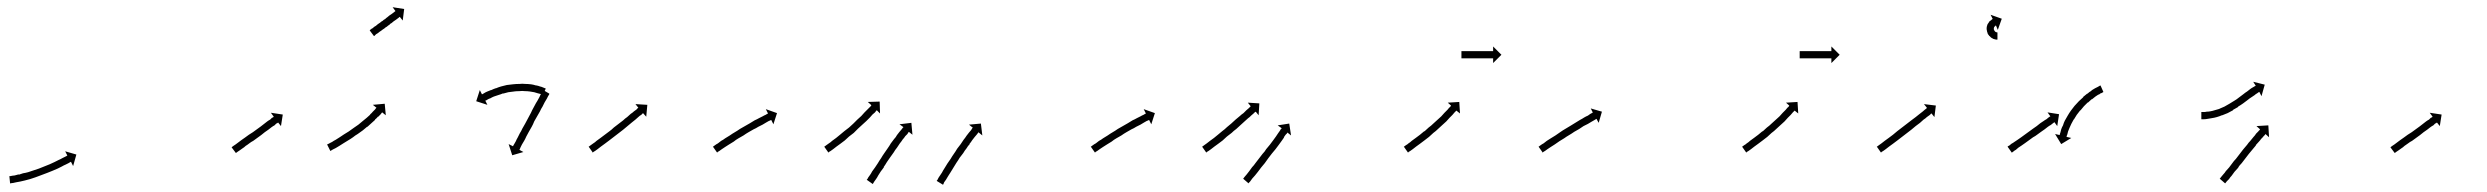

<svg xmlns="http://www.w3.org/2000/svg" viewBox="-20 -494 6904 533"><path d="M8 -5Q8 -5 8 -5Q8 -5 8 -5Q7 -5 7 -5Q7 -5 7 -5Q10 -5 13 -6Q13 -6 13 -6Q13 -6 13 -6Q13 -6 13 -6Q13 -6 13 -6Q16 -6 21 -7Q21 -7 21 -7Q21 -7 21 -7Q21 -7 21 -7Q21 -7 21 -7Q26 -8 32 -10Q32 -10 32 -9.5Q32 -9 32 -9Q32 -9 32 -9Q32 -9 32 -9Q38 -11 44 -13Q44 -13 44 -13Q44 -13 44 -13Q44 -13 44 -13Q44 -13 44 -13Q51 -14 58 -16Q58 -16 58 -16Q58 -16 58 -16Q58 -16 58 -16Q58 -16 58 -16Q66 -19 73 -21Q73 -21 73 -21Q73 -21 73 -21Q73 -21 73 -21Q73 -21 73 -21Q81 -24 88 -26Q88 -26 88 -26Q88 -26 88 -26Q88 -26 88 -26Q88 -26 88 -26Q96 -29 103 -32Q103 -32 103 -32Q103 -32 103 -32Q103 -32 103 -32Q103 -32 103 -32Q111 -35 118 -38Q118 -38 118 -38Q118 -38 118 -38Q118 -38 118 -38Q118 -38 118 -38Q125 -41 131 -44Q131 -44 131 -44Q131 -44 131 -44Q131 -44 131 -44Q131 -44 131 -44Q137 -47 143 -50Q143 -50 143 -50Q143 -50 143 -50Q143 -50 143 -50Q143 -50 143 -50Q148 -52 153 -55Q153 -55 153 -55Q153 -55 153 -55Q153 -55 153 -55Q153 -55 153 -55Q157 -57 161 -59Q163 -60 165 -61Q166 -62 167 -62L161 -74L192 -65L183 -33L177 -45Q176 -44 175 -44Q173 -43 170 -41Q166 -39 162 -37Q162 -37 162 -37Q162 -37 162 -37Q162 -37 162 -37Q162 -37 162 -37Q157 -35 152 -32Q152 -32 152 -32Q152 -32 152 -32Q152 -32 152 -32Q152 -32 152 -32Q146 -29 140 -26Q140 -26 140 -26Q140 -26 140 -26Q140 -26 140 -26Q140 -26 140 -26Q133 -23 126 -20Q126 -20 126 -20Q126 -20 126 -20Q126 -20 126 -20Q126 -20 126 -20Q118 -17 111 -14Q111 -14 111 -14Q111 -14 111 -14Q111 -14 111 -14Q111 -14 111 -14Q103 -11 95 -8Q95 -8 95 -8Q95 -8 95 -8Q95 -8 95 -8Q95 -8 95 -8Q87 -5 79 -2Q79 -2 79 -2Q79 -2 79 -2Q79 -2 79 -2Q79 -2 79 -2Q72 0 64 3Q64 3 64 3Q64 3 64 3Q64 3 64 3Q64 3 64 3Q56 5 49 7Q49 7 49 7Q49 7 49 7Q49 7 49 7Q49 7 49 7Q42 9 36 10Q36 10 36 10Q36 10 36 10Q36 10 36 10Q36 10 36 10Q30 11 25 12Q25 12 25 12Q25 12 25 12Q25 12 25 12Q25 12 25 12Q20 13 16 14Q16 14 16 14Q16 14 16 14Q16 14 16 14Q16 14 16 14Q12 14 10 15Q10 15 10 15Q10 15 10 15Q10 15 10 15Q10 15 10 15Q9 15 8 15L6 -5Q7 -5 8 -5Z M624 -86Q626 -88 628 -89Q631 -91 634 -93Q638 -96 642 -99Q646 -102 650 -105Q655 -108 660 -112Q666 -116 671 -120Q677 -124 682 -127Q688 -131 693 -135Q698 -139 704 -143Q709 -147 713 -150Q718 -154 722 -157Q726 -160 730 -162Q733 -165 735 -167Q738 -168 739 -169Q740 -170 740 -170L732 -181L765 -176L760 -144L752 -154Q752 -154 751 -153Q750 -152 747 -151Q745 -149 742 -146Q738 -144 734 -141Q730 -138 725 -134Q720 -131 715 -127Q710 -123 705 -119Q699 -115 694 -111Q688 -107 683 -103Q677 -100 672 -96Q667 -92 662 -89Q658 -85 653 -82Q650 -80 646 -77Q642 -74 640 -73Q638 -71 636 -70Q635 -70 635 -69L623 -85Q624 -86 624 -86Z M890 -94Q892 -95 895 -96H894Q898 -98 902 -100Q902 -100 902 -100Q902 -100 902 -100Q902 -100 902 -100Q902 -100 902 -100Q906 -103 912 -106Q912 -106 912 -106Q912 -106 912 -106Q912 -106 912 -106Q912 -106 912 -106Q917 -109 923 -113Q923 -113 923 -113Q923 -113 923 -113Q923 -113 923 -113Q923 -113 923 -113Q929 -117 935 -121Q935 -121 935 -121Q935 -121 935 -121Q935 -121 935 -121Q935 -121 935 -121Q942 -125 948 -129Q948 -129 948 -129Q948 -129 948 -129Q948 -129 948 -129Q948 -129 948 -129Q955 -134 962 -139Q962 -139 962 -139Q962 -139 962 -139Q962 -139 962 -139Q962 -139 962 -139Q968 -143 975 -148Q975 -148 975 -148Q975 -148 975 -148Q975 -148 975 -148Q975 -148 975 -148Q981 -153 987 -158Q987 -158 987 -158Q987 -158 987 -158Q987 -158 987 -158Q987 -158 987 -158Q993 -163 998 -167Q998 -167 998 -167Q998 -167 998 -167Q998 -167 998 -167Q998 -167 998 -167Q1003 -172 1008 -176Q1008 -176 1007.5 -176Q1007 -176 1007 -176Q1007 -176 1007 -176Q1007 -176 1007 -176Q1012 -180 1015 -184Q1015 -184 1015 -184Q1015 -184 1015 -184Q1015 -184 1015 -184Q1015 -184 1015 -184Q1018 -187 1021 -190Q1021 -190 1021 -190Q1021 -190 1021 -190Q1021 -190 1021 -190Q1021 -190 1021 -190Q1023 -192 1024 -194Q1024 -194 1024 -194Q1024 -194 1024 -194Q1024 -194 1024 -194Q1024 -194 1024 -194Q1025 -194 1025 -195L1015 -203L1048 -206L1051 -174L1041 -182Q1040 -182 1040 -181Q1040 -181 1040 -181Q1040 -181 1040 -181Q1040 -181 1040 -181Q1040 -181 1040 -181Q1038 -179 1036 -176Q1036 -176 1036 -176Q1036 -176 1036 -176Q1036 -176 1036 -176Q1036 -176 1036 -176Q1033 -173 1030 -170Q1030 -170 1030 -170Q1030 -170 1030 -170Q1030 -170 1029.5 -170Q1029 -170 1029 -170Q1026 -166 1021 -162Q1021 -162 1021 -161.5Q1021 -161 1021 -161Q1021 -161 1021 -161Q1021 -161 1021 -161Q1016 -157 1011 -152Q1011 -152 1011 -152Q1011 -152 1011 -152Q1011 -152 1011 -152Q1011 -152 1011 -152Q1006 -147 1000 -142Q1000 -142 1000 -142Q1000 -142 999 -142Q999 -142 999 -142Q999 -142 999 -142Q993 -137 987 -132Q987 -132 987 -132Q987 -132 987 -132Q987 -132 987 -132Q987 -132 987 -132Q980 -127 973 -122Q973 -122 973 -122Q973 -122 973 -122Q973 -122 973 -122Q973 -122 973 -122Q966 -118 960 -113Q960 -113 960 -113Q960 -113 960 -113Q960 -113 960 -113Q960 -113 960 -113Q953 -108 946 -104Q946 -104 946 -104Q946 -104 946 -104Q946 -104 946 -104Q946 -104 946 -104Q940 -100 933 -96Q933 -96 933 -96Q933 -96 933 -96Q933 -96 933 -96Q933 -96 933 -96Q927 -92 922 -89Q922 -89 922 -89Q922 -89 922 -89Q922 -89 922 -89Q922 -89 922 -89Q917 -86 912 -83Q912 -83 912 -83Q912 -83 912 -83Q912 -83 912 -83Q912 -83 912 -83Q908 -81 904 -79Q901 -77 899 -76Q898 -75 897 -75L888 -93Q889 -93 890 -94Z M1007 -410Q1007 -411 1007.5 -411.5Q1008 -412 1009 -412Q1010 -413 1011 -413.5Q1012 -414 1012 -415Q1014 -415 1015 -416Q1016 -417 1017 -418Q1018 -419 1019.5 -420Q1021 -421 1023 -422Q1024 -423 1025.5 -424Q1027 -425 1029 -427Q1030 -428 1032 -429Q1034 -430 1035 -431Q1037 -433 1038.5 -434Q1040 -435 1042 -436Q1046 -440 1049 -441Q1053 -445 1055 -446Q1059 -449 1061 -451Q1063 -452 1064 -453Q1065 -454 1067 -455Q1068 -456 1071 -458Q1072 -459 1073 -459.5Q1074 -460 1075 -461Q1076 -462 1077 -463Q1077 -463 1078 -463L1070 -474L1102 -469L1098 -437L1090 -447Q1090 -447 1089 -447Q1088 -446 1087 -445Q1086 -444 1085 -443.5Q1084 -443 1083 -442Q1082 -441 1081 -440.5Q1080 -440 1079 -439Q1075 -436 1073 -435Q1071 -433 1067 -430Q1065 -429 1063.5 -428Q1062 -427 1061 -425Q1058 -424 1054 -420Q1052 -419 1050.5 -418Q1049 -417 1047 -415Q1045 -414 1041 -411Q1039 -409 1034 -406Q1033 -405 1029 -402Q1026 -400 1024 -399Q1023 -398 1021 -396Q1019 -394 1019 -394Q1018 -394 1018 -394L1006 -410Q1006 -410 1006 -410Q1006 -410 1007 -410Z M1485 -231Q1485 -231 1485 -231Q1485 -231 1485 -231Q1485 -231 1485.5 -231Q1486 -231 1486 -231Q1484 -232 1481 -233Q1481 -233 1481 -233Q1481 -233 1481 -233Q1481 -233 1481 -233Q1481 -233 1481 -233Q1477 -234 1473 -235Q1473 -235 1473 -235Q1473 -235 1473 -235Q1473 -235 1473 -235Q1473 -235 1473 -235Q1469 -236 1463 -238Q1463 -238 1463 -238Q1463 -238 1463 -238Q1463 -238 1463 -238Q1463 -238 1463 -238Q1457 -239 1451 -240Q1451 -240 1451 -240Q1451 -240 1451 -240Q1451 -240 1451 -240Q1451 -240 1451 -240Q1444 -241 1437 -241Q1437 -241 1437 -241Q1437 -241 1437 -241Q1437 -241 1437 -241Q1437 -241 1437 -241Q1430 -242 1422 -241Q1422 -241 1422 -241Q1422 -241 1422 -241Q1422 -241 1422 -241Q1422 -241 1422 -241Q1414 -241 1406 -240Q1406 -240 1406.5 -240Q1407 -240 1407 -240Q1407 -240 1407 -240Q1407 -240 1407 -240Q1399 -239 1391 -238Q1391 -238 1391 -238Q1391 -238 1391 -238Q1391 -238 1391 -238Q1391 -238 1391 -238Q1384 -236 1376 -234Q1376 -234 1376 -234Q1376 -234 1377 -234Q1377 -234 1377 -234.5Q1377 -235 1377 -235Q1370 -232 1363 -230Q1363 -230 1363 -230Q1363 -230 1363 -230Q1363 -230 1363 -230Q1363 -230 1363 -230Q1357 -228 1351 -226Q1351 -226 1351 -226Q1351 -226 1351 -226Q1351 -226 1351 -226Q1351 -226 1351 -226Q1346 -224 1341 -221Q1341 -221 1341 -221Q1341 -221 1341 -221Q1341 -221 1341 -221Q1341 -221 1341 -221Q1337 -220 1334 -218Q1334 -218 1334 -218Q1334 -218 1334 -218Q1334 -218 1334 -218Q1334 -218 1334 -218Q1331 -216 1329 -215Q1328 -215 1327 -215L1333 -203L1302 -213L1312 -244L1318 -232Q1319 -233 1320 -233Q1322 -234 1325 -236Q1325 -236 1325 -236Q1325 -236 1325 -236Q1325 -236 1325 -236Q1325 -236 1325 -236Q1328 -238 1333 -240Q1333 -240 1333 -240Q1333 -240 1333 -240Q1333 -240 1333 -240Q1333 -240 1333 -240Q1338 -242 1343 -244Q1343 -244 1343 -244Q1343 -244 1344 -244Q1344 -244 1344 -244Q1344 -244 1344 -244Q1350 -247 1356 -249Q1356 -249 1356 -249Q1356 -249 1356 -249Q1356 -249 1356.5 -249Q1357 -249 1357 -249Q1364 -252 1371 -254Q1371 -254 1371 -254Q1371 -254 1371 -254Q1371 -254 1371 -254Q1371 -254 1371 -254Q1379 -256 1387 -258Q1387 -258 1387 -258Q1387 -258 1387 -258Q1387 -258 1387 -258Q1387 -258 1387 -258Q1396 -259 1404 -260Q1404 -260 1404 -260Q1404 -260 1404 -260Q1404 -260 1404 -260Q1404 -260 1404 -260Q1413 -261 1421 -261Q1421 -261 1421 -261Q1421 -261 1421 -261Q1422 -261 1422 -261Q1422 -261 1422 -261Q1430 -262 1438 -261Q1438 -261 1438 -261Q1438 -261 1438 -261Q1438 -261 1438 -261Q1438 -261 1438 -261Q1446 -261 1453 -260Q1453 -260 1453.5 -260Q1454 -260 1454 -260Q1454 -260 1454 -260Q1454 -260 1454 -260Q1461 -259 1467 -257Q1467 -257 1467 -257Q1467 -257 1467 -257Q1467 -257 1467.5 -257Q1468 -257 1468 -257Q1474 -256 1479 -254Q1479 -254 1479 -254Q1479 -254 1479 -254Q1479 -254 1479 -254Q1479 -254 1479 -254Q1484 -253 1488 -251Q1488 -251 1488 -251Q1488 -251 1488 -251Q1488 -251 1488 -251Q1488 -251 1488 -251Q1491 -250 1493 -249Q1493 -249 1493 -249Q1493 -249 1493 -249Q1493 -249 1493 -249Q1493 -249 1493 -249Q1494 -249 1495 -248L1487 -230Q1486 -230 1485 -231ZM1504 -232H1505Q1503 -230 1502 -228Q1500 -224 1498 -220Q1495 -215 1492 -210Q1489 -204 1486 -198Q1482 -192 1479 -185Q1475 -178 1471 -171Q1467 -164 1463 -157Q1460 -149 1456 -142Q1452 -135 1448 -128Q1444 -121 1441 -115Q1438 -108 1435 -103Q1432 -98 1429 -93Q1427 -89 1425 -85Q1423 -81 1423 -80Q1422 -79 1422 -78L1433 -72L1402 -63L1392 -94L1404 -88Q1405 -89 1405 -90Q1406 -91 1408 -95Q1410 -98 1412 -102Q1414 -107 1417 -112Q1420 -118 1423 -124Q1427 -130 1430 -137Q1434 -144 1438 -151Q1442 -159 1446 -166Q1450 -173 1454 -181Q1457 -188 1461 -195Q1465 -202 1468 -208Q1472 -214 1475 -220Q1478 -225 1480 -230Q1482 -234 1484 -237Q1486 -240 1487 -242Q1488 -243 1488 -244L1505 -234Q1505 -233 1504 -232Z M1616 -88Q1618 -89 1620 -91Q1623 -93 1627 -96Q1632 -99 1636 -103Q1641 -107 1647 -111Q1653 -115 1659 -120Q1665 -124 1671 -129Q1678 -134 1684 -140Q1691 -145 1697 -150Q1703 -155 1710 -160Q1715 -165 1721 -169Q1726 -174 1731 -178Q1736 -181 1740 -185Q1744 -188 1747 -190Q1749 -193 1751 -194Q1752 -195 1752 -195L1744 -205L1777 -203L1774 -170L1765 -180Q1765 -180 1764 -179Q1762 -177 1760 -175Q1756 -173 1753 -170Q1749 -166 1744 -162Q1739 -158 1734 -154Q1728 -149 1722 -144Q1716 -139 1710 -134Q1703 -129 1697 -124Q1690 -119 1684 -114Q1677 -109 1671 -104Q1665 -99 1659 -95Q1653 -91 1648 -87Q1643 -83 1639 -80Q1635 -77 1632 -75Q1629 -73 1627 -72Q1626 -71 1626 -70L1614 -87Q1615 -87 1616 -88Z M1961 -88Q1963 -89 1965 -91Q1969 -94 1973 -96Q1977 -99 1982 -103Q1988 -106 1993 -110Q2000 -114 2006 -118Q2013 -123 2020 -127Q2027 -131 2034 -136Q2041 -140 2048 -144Q2055 -148 2062 -152Q2069 -156 2075 -160Q2082 -163 2087 -166Q2093 -169 2097 -171Q2102 -174 2105 -175Q2108 -177 2110 -178Q2111 -178 2112 -179L2106 -191L2137 -180L2127 -149L2121 -161Q2120 -161 2119 -160Q2117 -159 2114 -158Q2111 -156 2107 -154Q2102 -151 2097 -148Q2091 -145 2085 -142Q2079 -138 2072 -135Q2065 -131 2058 -127Q2051 -123 2044 -118Q2037 -114 2030 -110Q2023 -106 2017 -101Q2010 -97 2004 -93Q1999 -90 1993 -86Q1988 -83 1984 -80Q1980 -77 1977 -75Q1974 -73 1972 -72Q1971 -71 1971 -70L1959 -87Q1960 -87 1961 -88Z M2270 -88Q2272 -89 2274 -91Q2277 -93 2281 -96Q2286 -99 2290 -103Q2290 -103 2290 -103Q2290 -103 2290 -103Q2290 -103 2290 -103Q2290 -103 2290 -103Q2295 -107 2301 -111Q2301 -111 2301 -111Q2301 -111 2301 -111Q2301 -111 2301 -111Q2301 -111 2301 -111Q2306 -115 2312 -120Q2312 -120 2312 -120Q2312 -120 2312 -120Q2312 -120 2312 -120Q2312 -120 2312 -120Q2318 -125 2324 -130Q2324 -130 2324 -130Q2324 -130 2324 -130Q2324 -130 2324 -130Q2324 -130 2324 -130Q2331 -135 2337 -140Q2337 -140 2337 -140Q2337 -140 2337 -140Q2337 -140 2337 -140Q2337 -140 2337 -140Q2343 -146 2349 -151Q2349 -151 2349 -151Q2349 -151 2349 -151Q2349 -151 2349 -151Q2349 -151 2349 -151Q2355 -157 2360 -162Q2360 -162 2360 -162Q2360 -162 2360 -162Q2360 -162 2360 -162Q2360 -162 2360 -162Q2366 -167 2371 -172Q2371 -172 2371 -172Q2371 -172 2371 -172Q2371 -172 2371 -172Q2371 -172 2371 -172Q2376 -177 2380 -182Q2384 -186 2388 -190Q2391 -193 2394 -196Q2396 -198 2398 -200Q2398 -201 2399 -202L2389 -211L2422 -212L2423 -179L2414 -188Q2413 -187 2412 -186Q2411 -185 2409 -182Q2406 -179 2402 -176Q2399 -172 2395 -168Q2390 -163 2385 -158Q2385 -158 2385 -158Q2385 -158 2385 -158Q2385 -158 2385 -158Q2385 -158 2385 -158Q2380 -153 2374 -148Q2374 -148 2374 -148Q2374 -148 2374 -148Q2374 -148 2374 -148Q2374 -148 2374 -148Q2368 -142 2362 -137Q2362 -137 2362 -137Q2362 -137 2362 -137Q2362 -137 2362 -137Q2362 -137 2362 -137Q2356 -131 2350 -125Q2350 -125 2350 -125Q2350 -125 2350 -125Q2350 -125 2350 -125Q2350 -125 2350 -125Q2344 -120 2337 -115Q2337 -115 2337 -115Q2337 -115 2337 -115Q2337 -115 2337 -115Q2337 -115 2337 -115Q2331 -109 2325 -104Q2325 -104 2325 -104Q2325 -104 2325 -104Q2325 -104 2325 -104Q2325 -104 2325 -104Q2319 -99 2313 -95Q2313 -95 2313 -95Q2313 -95 2313 -95Q2313 -95 2313 -95Q2313 -95 2313 -95Q2307 -91 2302 -87Q2302 -87 2302 -87Q2302 -87 2302 -87Q2302 -87 2302 -87Q2302 -87 2302 -87Q2297 -83 2293 -80Q2289 -77 2286 -75Q2283 -73 2281 -72Q2280 -71 2280 -70L2268 -87Q2269 -87 2270 -88ZM2387 4Q2389 2 2390 -1Q2392 -4 2395 -8Q2398 -12 2401 -18Q2404 -22 2409 -29Q2413 -35 2417 -41Q2421 -48 2426 -55Q2430 -62 2435 -69Q2440 -76 2444 -82Q2449 -89 2453 -96Q2458 -102 2462 -108Q2467 -113 2470 -119Q2474 -124 2477 -128Q2480 -132 2483 -135Q2485 -137 2486 -139Q2487 -140 2488 -141L2477 -149L2510 -153L2513 -120L2503 -128Q2503 -127 2502 -127Q2501 -125 2499 -122Q2496 -119 2493 -116Q2490 -111 2486 -107Q2483 -102 2478 -96Q2474 -90 2470 -84Q2465 -78 2461 -71Q2456 -64 2451 -57Q2447 -51 2442 -44Q2438 -37 2433 -30H2434Q2430 -25 2425 -18Q2421 -11 2418 -7Q2415 -1 2412 3Q2409 7 2407 10Q2405 13 2404 15Q2403 16 2403 17L2386 5Q2387 4 2387 4ZM2581 7Q2583 5 2584 2Q2586 -2 2589 -6Q2592 -10 2595 -15Q2598 -21 2602 -27Q2606 -33 2610 -40Q2614 -46 2619 -53Q2623 -60 2628 -67Q2633 -74 2637 -81Q2642 -88 2647 -94Q2651 -100 2655 -106Q2660 -112 2663 -117Q2667 -122 2670 -126Q2673 -130 2676 -133Q2678 -136 2679 -138Q2680 -139 2681 -139L2670 -148L2703 -151L2707 -118L2696 -127Q2696 -126 2695 -125Q2694 -123 2692 -121Q2689 -118 2686 -114Q2683 -110 2679 -105Q2676 -100 2671 -94H2672Q2667 -89 2663 -82Q2658 -76 2654 -69Q2649 -63 2644 -56Q2640 -49 2635 -42Q2631 -35 2627 -29Q2623 -22 2619 -16Q2615 -10 2612 -5Q2609 0 2606 5Q2603 9 2601 12Q2600 15 2599 17Q2598 18 2598 19L2580 8Q2581 8 2581 7Z M3010 -88Q3012 -89 3014 -91Q3018 -94 3022 -96Q3026 -99 3031 -103Q3037 -106 3042 -110Q3049 -114 3055 -118Q3062 -123 3069 -127Q3076 -131 3083 -136Q3090 -140 3097 -144Q3104 -148 3111 -152Q3118 -156 3124 -160Q3131 -163 3136 -166Q3142 -169 3146 -171Q3151 -174 3154 -175Q3157 -177 3159 -178Q3160 -178 3161 -179L3155 -191L3186 -180L3176 -149L3170 -161Q3169 -161 3168 -160Q3166 -159 3163 -158Q3160 -156 3156 -154Q3151 -151 3146 -148Q3140 -145 3134 -142Q3128 -138 3121 -135Q3114 -131 3107 -127Q3100 -123 3093 -118Q3086 -114 3079 -110Q3072 -106 3066 -101Q3059 -97 3053 -93Q3048 -90 3042 -86Q3037 -83 3033 -80Q3029 -77 3026 -75Q3023 -73 3021 -72Q3020 -71 3020 -70L3008 -87Q3009 -87 3010 -88Z M3319 -88Q3321 -89 3323 -91Q3326 -93 3330 -96Q3334 -99 3339 -103Q3339 -103 3339 -103Q3339 -103 3339 -103Q3339 -103 3339 -103Q3339 -103 3339 -103Q3344 -107 3350 -111Q3350 -111 3350 -111Q3350 -111 3350 -111Q3350 -111 3350 -111Q3350 -111 3350 -111Q3355 -115 3361 -120Q3367 -125 3373 -130Q3380 -135 3386 -141Q3392 -146 3398 -151Q3404 -156 3410 -162Q3416 -167 3422 -172Q3426 -176 3432 -180Q3434 -182 3436 -184Q3438 -186 3440 -188Q3444 -191 3447 -194Q3449 -196 3451 -198Q3451 -198 3452 -199L3444 -209L3476 -207L3474 -174L3466 -184Q3465 -183 3464 -183Q3462 -181 3460 -179Q3457 -176 3453 -173Q3451 -171 3449 -169Q3447 -167 3445 -166Q3440 -161 3435 -157Q3429 -152 3424 -147Q3418 -141 3412 -136Q3405 -131 3399 -125Q3393 -120 3386 -115Q3380 -109 3374 -104Q3368 -100 3362 -95Q3362 -95 3362 -95Q3362 -95 3362 -95Q3362 -95 3362 -95Q3362 -95 3362 -95Q3356 -91 3351 -87Q3351 -87 3351 -87Q3351 -87 3351 -87Q3351 -87 3351 -87Q3351 -87 3351 -87Q3346 -83 3342 -80Q3338 -77 3335 -75Q3332 -73 3330 -72Q3329 -71 3329 -70L3317 -87Q3318 -87 3319 -88ZM3432 1Q3433 -1 3435 -3Q3438 -7 3441 -10Q3444 -14 3448 -19Q3452 -24 3456 -30Q3461 -35 3465 -41Q3470 -47 3475 -54Q3480 -60 3485 -67Q3491 -73 3495 -80Q3500 -86 3505 -92Q3510 -99 3514 -104Q3518 -110 3522 -115Q3522 -115 3522 -115Q3522 -115 3522 -115Q3522 -115 3522 -115Q3522 -115 3522 -115Q3525 -120 3528 -124Q3531 -128 3533 -131Q3535 -134 3536 -136H3537Q3537 -137 3538 -138L3527 -146L3559 -151L3564 -118L3554 -126Q3553 -125 3553 -124Q3551 -122 3549 -120Q3547 -117 3544 -113H3545Q3541 -108 3538 -103Q3538 -103 3538 -103Q3538 -103 3538 -103Q3538 -103 3538 -103Q3538 -103 3538 -103Q3534 -98 3530 -92Q3526 -87 3521 -80Q3516 -74 3511 -68Q3506 -61 3501 -55Q3496 -48 3491 -41Q3486 -35 3481 -29Q3476 -23 3472 -17Q3468 -12 3464 -7Q3460 -2 3456 2Q3453 6 3451 9Q3449 12 3447 13Q3447 14 3446 15L3431 2Q3431 2 3432 1Z M3879 -88Q3881 -89 3883 -91Q3887 -93 3890 -96Q3895 -99 3899 -103Q3905 -107 3910 -111Q3910 -111 3910 -111Q3910 -111 3910 -111Q3910 -111 3910 -111Q3910 -111 3910 -111Q3916 -115 3922 -120Q3922 -120 3922 -120Q3922 -120 3922 -120Q3922 -120 3922 -120Q3922 -120 3922 -120Q3928 -125 3934 -130Q3934 -130 3934 -130Q3934 -130 3934 -130Q3934 -130 3934 -129.5Q3934 -129 3934 -129Q3940 -135 3946 -140Q3946 -140 3946 -140Q3946 -140 3946 -140Q3946 -140 3946 -140Q3946 -140 3946 -140Q3953 -145 3959 -151Q3959 -151 3959 -151Q3959 -151 3959 -151Q3959 -151 3959 -151Q3959 -151 3959 -151Q3965 -156 3970 -161Q3970 -161 3970 -161Q3970 -161 3970 -161Q3970 -161 3970 -161Q3970 -161 3970 -161Q3976 -166 3981 -171Q3981 -171 3981 -171Q3981 -171 3981 -171Q3981 -171 3981 -171Q3981 -171 3981 -171Q3986 -176 3990 -181Q3990 -181 3990 -181Q3990 -181 3990 -181Q3990 -181 3990 -181Q3990 -181 3990 -181Q3994 -185 3998 -189Q4001 -192 4003 -195Q4006 -197 4007 -199Q4008 -200 4008 -201L3999 -209L4031 -211L4033 -179L4023 -187Q4023 -187 4022 -186Q4020 -184 4018 -182Q4015 -179 4012 -175Q4008 -171 4004 -167Q4004 -167 4004 -167Q4004 -167 4004 -167Q4004 -167 4004 -167Q4004 -167 4004 -167Q4000 -162 3995 -157Q3995 -157 3995 -157Q3995 -157 3995 -157Q3995 -157 3995 -157Q3995 -157 3995 -157Q3989 -152 3984 -147Q3984 -147 3984 -147Q3984 -147 3984 -147Q3984 -147 3984 -147Q3984 -147 3984 -147Q3978 -141 3972 -136Q3972 -136 3972 -136Q3972 -136 3972 -136Q3972 -136 3972 -136Q3972 -136 3972 -136Q3966 -130 3959 -125Q3959 -125 3959 -125Q3959 -125 3959 -125Q3959 -125 3959 -125Q3959 -125 3959 -125Q3953 -119 3947 -114Q3947 -114 3947 -114Q3947 -114 3947 -114Q3947 -114 3947 -114Q3947 -114 3947 -114Q3940 -109 3934 -104Q3934 -104 3934 -104Q3934 -104 3934 -104Q3934 -104 3934 -104Q3934 -104 3934 -104Q3928 -99 3922 -95Q3922 -95 3922 -95Q3922 -95 3922 -95Q3922 -95 3922 -95Q3922 -95 3922 -95Q3917 -91 3911 -87Q3906 -83 3902 -80Q3898 -77 3895 -75Q3892 -73 3890 -72Q3889 -71 3889 -70L3877 -87Q3878 -87 3879 -88ZM4038 -352Q4039 -352 4039.5 -352Q4040 -352 4041 -352Q4042 -352 4043 -352Q4044 -352 4045 -352Q4046 -352 4047.5 -352Q4049 -352 4051 -352Q4052 -352 4054 -352Q4056 -352 4057 -352Q4059 -352 4061 -352Q4063 -352 4065 -352Q4067 -352 4069 -352Q4071 -352 4073 -352Q4075 -352 4077 -352Q4079 -352 4081 -352Q4083 -352 4085 -352Q4087 -352 4089 -352Q4091 -352 4093 -352Q4095 -352 4097 -352Q4099 -352 4100.5 -352Q4102 -352 4104 -352Q4106 -352 4107.5 -352Q4109 -352 4111 -352Q4112 -352 4113.5 -352Q4115 -352 4116 -352Q4118 -352 4119 -352Q4120 -352 4121 -352Q4121 -352 4122 -352Q4123 -352 4124 -352Q4124 -352 4124 -352Q4124 -352 4125 -352V-365L4148 -342L4125 -319V-332Q4124 -332 4124 -332Q4124 -332 4124 -332Q4123 -332 4122 -332Q4121 -332 4121 -332Q4120 -332 4119 -332Q4118 -332 4116 -332Q4115 -332 4113.5 -332Q4112 -332 4111 -332Q4109 -332 4107.5 -332Q4106 -332 4104 -332Q4102 -332 4100.5 -332Q4099 -332 4097 -332Q4095 -332 4093 -332Q4091 -332 4089 -332Q4087 -332 4085 -332Q4083 -332 4081 -332Q4079 -332 4077 -332Q4075 -332 4073 -332Q4071 -332 4069 -332Q4067 -332 4065 -332Q4063 -332 4061 -332Q4059 -332 4057 -332Q4056 -332 4054 -332Q4052 -332 4051 -332Q4049 -332 4047.5 -332Q4046 -332 4045 -332Q4044 -332 4043 -332Q4042 -332 4041 -332Q4040 -332 4039.5 -332Q4039 -332 4038 -332Q4038 -332 4037.5 -332Q4037 -332 4037 -332V-352Q4037 -352 4037.5 -352Q4038 -352 4038 -352Z M4253 -88Q4255 -89 4257 -91Q4261 -94 4265 -96Q4269 -99 4274 -103Q4279 -106 4285 -110Q4291 -114 4298 -118Q4305 -123 4311 -127Q4318 -132 4325 -136Q4332 -140 4340 -145Q4346 -149 4353 -153Q4360 -157 4366 -161Q4372 -164 4378 -168Q4383 -171 4388 -173Q4392 -176 4395 -178Q4398 -179 4400 -181Q4401 -181 4402 -181L4396 -193L4427 -184L4418 -153L4412 -164Q4411 -164 4410 -163Q4408 -162 4405 -160Q4402 -158 4398 -156Q4393 -153 4388 -150Q4382 -147 4376 -144Q4370 -140 4364 -136Q4357 -132 4350 -128Q4343 -123 4336 -119Q4329 -115 4322 -110Q4315 -106 4309 -102Q4302 -97 4296 -93Q4291 -90 4285 -86Q4280 -83 4276 -80Q4272 -77 4269 -75Q4266 -73 4264 -72Q4263 -71 4263 -70L4251 -87Q4252 -87 4253 -88Z M4818 -88Q4820 -89 4822 -91Q4826 -93 4829 -96Q4834 -99 4838 -103Q4844 -107 4849 -111Q4849 -111 4849 -111Q4849 -111 4849 -111Q4849 -111 4849 -111Q4849 -111 4849 -111Q4855 -115 4861 -120Q4861 -120 4861 -120Q4861 -120 4861 -120Q4861 -120 4861 -120Q4861 -120 4861 -120Q4867 -125 4873 -130Q4873 -130 4873 -130Q4873 -130 4873 -130Q4873 -130 4873 -129.5Q4873 -129 4873 -129Q4879 -135 4885 -140Q4885 -140 4885 -140Q4885 -140 4885 -140Q4885 -140 4885 -140Q4885 -140 4885 -140Q4892 -145 4898 -151Q4898 -151 4898 -151Q4898 -151 4898 -151Q4898 -151 4898 -151Q4898 -151 4898 -151Q4904 -156 4909 -161Q4909 -161 4909 -161Q4909 -161 4909 -161Q4909 -161 4909 -161Q4909 -161 4909 -161Q4915 -166 4920 -171Q4920 -171 4920 -171Q4920 -171 4920 -171Q4920 -171 4920 -171Q4920 -171 4920 -171Q4925 -176 4929 -181Q4929 -181 4929 -181Q4929 -181 4929 -181Q4929 -181 4929 -181Q4929 -181 4929 -181Q4933 -185 4937 -189Q4940 -192 4942 -195Q4945 -197 4946 -199Q4947 -200 4947 -201L4938 -209L4970 -211L4972 -179L4962 -187Q4962 -187 4961 -186Q4959 -184 4957 -182Q4954 -179 4951 -175Q4947 -171 4943 -167Q4943 -167 4943 -167Q4943 -167 4943 -167Q4943 -167 4943 -167Q4943 -167 4943 -167Q4939 -162 4934 -157Q4934 -157 4934 -157Q4934 -157 4934 -157Q4934 -157 4934 -157Q4934 -157 4934 -157Q4928 -152 4923 -147Q4923 -147 4923 -147Q4923 -147 4923 -147Q4923 -147 4923 -147Q4923 -147 4923 -147Q4917 -141 4911 -136Q4911 -136 4911 -136Q4911 -136 4911 -136Q4911 -136 4911 -136Q4911 -136 4911 -136Q4905 -130 4898 -125Q4898 -125 4898 -125Q4898 -125 4898 -125Q4898 -125 4898 -125Q4898 -125 4898 -125Q4892 -119 4886 -114Q4886 -114 4886 -114Q4886 -114 4886 -114Q4886 -114 4886 -114Q4886 -114 4886 -114Q4879 -109 4873 -104Q4873 -104 4873 -104Q4873 -104 4873 -104Q4873 -104 4873 -104Q4873 -104 4873 -104Q4867 -99 4861 -95Q4861 -95 4861 -95Q4861 -95 4861 -95Q4861 -95 4861 -95Q4861 -95 4861 -95Q4856 -91 4850 -87Q4845 -83 4841 -80Q4837 -77 4834 -75Q4831 -73 4829 -72Q4828 -71 4828 -70L4816 -87Q4817 -87 4818 -88ZM4977 -352Q4978 -352 4978.5 -352Q4979 -352 4980 -352Q4981 -352 4982 -352Q4983 -352 4984 -352Q4985 -352 4986.5 -352Q4988 -352 4990 -352Q4991 -352 4993 -352Q4995 -352 4996 -352Q4998 -352 5000 -352Q5002 -352 5004 -352Q5006 -352 5008 -352Q5010 -352 5012 -352Q5014 -352 5016 -352Q5018 -352 5020 -352Q5022 -352 5024 -352Q5026 -352 5028 -352Q5030 -352 5032 -352Q5034 -352 5036 -352Q5038 -352 5039.5 -352Q5041 -352 5043 -352Q5045 -352 5046.5 -352Q5048 -352 5050 -352Q5051 -352 5052.5 -352Q5054 -352 5055 -352Q5057 -352 5058 -352Q5059 -352 5060 -352Q5060 -352 5061 -352Q5062 -352 5063 -352Q5063 -352 5063 -352Q5063 -352 5064 -352V-365L5087 -342L5064 -319V-332Q5063 -332 5063 -332Q5063 -332 5063 -332Q5062 -332 5061 -332Q5060 -332 5060 -332Q5059 -332 5058 -332Q5057 -332 5055 -332Q5054 -332 5052.5 -332Q5051 -332 5050 -332Q5048 -332 5046.5 -332Q5045 -332 5043 -332Q5041 -332 5039.5 -332Q5038 -332 5036 -332Q5034 -332 5032 -332Q5030 -332 5028 -332Q5026 -332 5024 -332Q5022 -332 5020 -332Q5018 -332 5016 -332Q5014 -332 5012 -332Q5010 -332 5008 -332Q5006 -332 5004 -332Q5002 -332 5000 -332Q4998 -332 4996 -332Q4995 -332 4993 -332Q4991 -332 4990 -332Q4988 -332 4986.5 -332Q4985 -332 4984 -332Q4983 -332 4982 -332Q4981 -332 4980 -332Q4979 -332 4978.5 -332Q4978 -332 4977 -332Q4977 -332 4976.5 -332Q4976 -332 4976 -332V-352Q4976 -352 4976.5 -352Q4977 -352 4977 -352Z M5192 -88Q5194 -89 5196 -91Q5199 -93 5203 -96Q5207 -99 5212 -103Q5217 -107 5223 -111Q5229 -115 5235 -120Q5241 -125 5247 -130Q5254 -135 5260 -140Q5267 -145 5273 -150Q5280 -155 5286 -160Q5292 -164 5298 -169Q5303 -173 5308 -177Q5313 -181 5317 -184Q5320 -187 5324 -190Q5326 -192 5328 -193Q5329 -194 5329 -195L5321 -205L5354 -201L5350 -169L5342 -179Q5341 -179 5340 -178Q5339 -176 5336 -174Q5333 -172 5329 -169Q5325 -165 5320 -162Q5315 -158 5310 -153Q5304 -149 5298 -144Q5292 -139 5286 -134Q5279 -129 5273 -124Q5266 -119 5260 -114Q5253 -109 5247 -104Q5241 -99 5235 -95Q5229 -91 5224 -87Q5219 -83 5215 -80Q5211 -77 5208 -75Q5205 -73 5203 -72Q5202 -71 5202 -70L5190 -87Q5191 -87 5192 -88ZM5524 -384Q5524 -384 5524 -384Q5524 -384 5524 -384Q5524 -384 5524 -384Q5524 -384 5524 -384Q5523 -384 5522 -384Q5522 -384 5522 -384Q5522 -384 5522 -384Q5521 -384 5521 -384Q5521 -384 5521 -384Q5520 -384 5518 -385Q5518 -385 5518 -385Q5518 -385 5518 -385Q5518 -385 5517.5 -385Q5517 -385 5517 -385Q5515 -386 5513 -386Q5513 -386 5513 -386.5Q5513 -387 5513 -387Q5513 -387 5512.5 -387Q5512 -387 5512 -387Q5510 -388 5508 -389Q5508 -389 5508 -389.5Q5508 -390 5507 -390Q5507 -390 5507 -390Q5507 -390 5507 -390Q5505 -392 5503 -394Q5503 -394 5502.5 -394Q5502 -394 5502 -394Q5502 -394 5502 -394.5Q5502 -395 5502 -395Q5500 -397 5498 -400Q5498 -400 5498 -400Q5498 -400 5498 -400Q5498 -400 5498 -400.5Q5498 -401 5498 -401Q5497 -404 5496 -407Q5496 -407 5496 -407Q5496 -407 5496 -407Q5496 -408 5496 -408Q5496 -408 5496 -408Q5495 -411 5495 -414Q5495 -414 5495 -414.5Q5495 -415 5495 -415Q5495 -415 5495 -415Q5495 -415 5495 -415Q5495 -419 5496 -422Q5496 -422 5496 -422Q5496 -422 5496 -422Q5496 -422 5496 -422Q5496 -422 5496 -422Q5497 -425 5498 -428Q5498 -428 5498.5 -428Q5499 -428 5499 -428Q5499 -429 5499 -429Q5499 -429 5499 -429Q5500 -431 5502 -433Q5502 -433 5502 -433Q5502 -433 5502 -433Q5502 -434 5502 -434Q5502 -434 5502 -434Q5504 -435 5506 -437Q5506 -437 5506 -437Q5506 -437 5506 -437Q5506 -437 5506 -437Q5506 -437 5506 -437Q5508 -438 5509 -439Q5509 -439 5509 -439Q5509 -439 5509 -439Q5509 -439 5509 -439.5Q5509 -440 5509 -440Q5510 -440 5511 -441Q5511 -441 5511 -441Q5511 -441 5511 -441Q5511 -441 5511 -441Q5511 -441 5511 -441Q5512 -441 5512 -441L5506 -453L5537 -442L5526 -411L5521 -423Q5521 -423 5520 -423Q5520 -423 5520 -423Q5520 -423 5520 -423Q5520 -423 5520 -423Q5520 -423 5520 -423Q5520 -423 5520 -422Q5520 -422 5520 -422Q5520 -422 5520 -422Q5520 -423 5520 -423Q5520 -423 5520 -423Q5519 -422 5518 -422Q5518 -422 5518.5 -422Q5519 -422 5519 -422Q5519 -422 5519 -422Q5519 -422 5519 -422Q5518 -421 5517 -420Q5517 -420 5517 -420Q5517 -420 5517 -421Q5517 -421 5517.5 -421Q5518 -421 5518 -421Q5517 -420 5516 -419Q5516 -419 5516 -419Q5516 -419 5516 -419Q5516 -419 5516 -419Q5516 -419 5516 -419Q5516 -418 5515 -416Q5515 -416 5515 -416.5Q5515 -417 5515 -417Q5515 -417 5515 -417Q5515 -417 5515 -417Q5515 -416 5515 -414Q5515 -414 5515 -414Q5515 -414 5515 -414Q5515 -414 5515 -414.5Q5515 -415 5515 -415Q5515 -413 5515 -411Q5515 -411 5515 -411.5Q5515 -412 5515 -412Q5515 -412 5515 -412Q5515 -412 5515 -412Q5516 -411 5516 -409Q5516 -409 5516 -409Q5516 -409 5516 -409Q5516 -410 5516 -410Q5516 -410 5516 -410Q5517 -408 5518 -407Q5518 -407 5518 -407Q5518 -407 5517 -407Q5517 -408 5517 -408Q5517 -408 5517 -408Q5518 -407 5519 -406Q5519 -406 5519 -406Q5519 -406 5519 -406Q5519 -406 5519 -406Q5519 -406 5519 -406Q5520 -405 5521 -405Q5521 -405 5521 -405Q5521 -405 5521 -405Q5521 -405 5521 -405Q5521 -405 5521 -405Q5522 -405 5523 -404Q5523 -404 5523 -404Q5523 -404 5523 -404Q5522 -404 5522 -404Q5522 -404 5522 -404Q5523 -404 5524 -404Q5524 -404 5524 -404Q5524 -404 5524 -404Q5524 -404 5524 -404Q5524 -404 5524 -404Q5524 -404 5525 -404Q5525 -404 5525 -404Q5525 -404 5525 -404Q5525 -404 5525 -404Q5525 -404 5525 -404Q5525 -404 5525 -404V-384Q5525 -384 5524 -384Z M5554 -88Q5556 -89 5558 -90Q5561 -92 5564 -95Q5568 -97 5572 -100Q5576 -103 5581 -106Q5586 -110 5591 -113Q5596 -117 5602 -121Q5607 -125 5613 -129Q5618 -133 5624 -137Q5629 -141 5634 -144Q5639 -148 5644 -152Q5649 -155 5653 -158Q5657 -161 5661 -163Q5664 -166 5667 -168Q5669 -169 5670 -170Q5671 -171 5672 -171L5664 -182L5696 -177L5691 -144L5683 -155Q5683 -155 5682 -154Q5681 -153 5680 -152.5Q5679 -152 5678 -151Q5676 -149 5673 -147Q5669 -145 5665 -142Q5661 -139 5656 -135Q5651 -132 5646 -128Q5641 -124 5635 -120Q5630 -116 5624 -113Q5619 -109 5613 -105Q5608 -101 5602 -97Q5597 -93 5592 -90Q5588 -87 5583 -84Q5579 -81 5576 -78Q5572 -76 5570 -74Q5568 -73 5566 -71Q5565 -71 5565 -70L5553 -87Q5554 -87 5554 -88ZM5818 -238Q5818 -238 5818 -238Q5818 -238 5818 -238Q5818 -238 5818 -238Q5818 -238 5818 -238Q5816 -237 5813 -235Q5813 -235 5813 -235Q5813 -235 5813 -235Q5813 -235 5813 -235.5Q5813 -236 5813 -236Q5810 -234 5806 -231Q5806 -231 5806 -231.5Q5806 -232 5806 -232Q5806 -232 5806 -232Q5806 -232 5806 -232Q5802 -229 5797 -226Q5797 -226 5797 -226Q5797 -226 5797 -226Q5797 -226 5797 -226Q5797 -226 5797 -226Q5792 -222 5787 -218Q5787 -218 5787 -218Q5787 -218 5787 -219Q5787 -219 5787 -219Q5787 -219 5787 -219Q5781 -214 5776 -209Q5776 -209 5776 -209Q5776 -209 5776 -210Q5776 -210 5776 -210Q5776 -210 5776 -210Q5770 -204 5765 -199Q5765 -199 5765 -199Q5765 -199 5765 -199Q5765 -199 5765 -199Q5765 -199 5765 -199Q5760 -193 5755 -187Q5755 -187 5755 -187Q5755 -187 5755 -187Q5755 -187 5755 -187.5Q5755 -188 5755 -188Q5750 -181 5745 -175Q5745 -175 5745 -175Q5745 -175 5745 -175Q5745 -175 5745 -175Q5745 -175 5745 -175Q5741 -169 5737 -162Q5737 -162 5737 -162Q5737 -162 5737 -162Q5737 -163 5737 -163Q5737 -163 5737 -163Q5733 -156 5730 -150Q5730 -150 5730 -150Q5730 -150 5730 -150Q5730 -150 5730 -150Q5730 -150 5730 -150Q5727 -144 5725 -139Q5725 -139 5725 -139Q5725 -139 5725 -139Q5725 -139 5725 -139Q5725 -139 5725 -139Q5723 -134 5721 -129Q5721 -129 5721 -129Q5721 -129 5721 -129Q5721 -129 5721 -129Q5721 -129 5721 -129Q5720 -125 5719 -121Q5719 -121 5719 -121Q5719 -121 5719 -121Q5719 -121 5719 -121Q5719 -121 5719 -121Q5718 -118 5717 -116Q5717 -116 5717 -116Q5717 -116 5717 -116Q5717 -116 5717 -116Q5717 -116 5717 -116Q5717 -115 5717 -114L5730 -111L5702 -94L5685 -122L5698 -119Q5698 -120 5698 -121Q5698 -121 5698 -121Q5698 -121 5698 -121Q5698 -121 5698 -121Q5698 -121 5698 -121Q5699 -123 5700 -127Q5700 -127 5700 -127Q5700 -127 5700 -127Q5700 -127 5700 -127Q5700 -127 5700 -127Q5701 -131 5702 -135Q5702 -135 5702 -135Q5702 -135 5702 -135Q5702 -135 5702 -135Q5702 -135 5702 -135Q5704 -141 5707 -146Q5707 -146 5707 -146Q5707 -146 5707 -146Q5707 -146 5707 -146Q5707 -146 5707 -146Q5709 -153 5712 -159Q5712 -159 5712 -159Q5712 -159 5712 -159Q5712 -159 5712 -159Q5712 -159 5712 -159Q5716 -166 5720 -173Q5720 -173 5720 -173Q5720 -173 5720 -173Q5720 -173 5720 -173Q5720 -173 5720 -173Q5724 -180 5729 -187Q5729 -187 5729 -187Q5729 -187 5729 -187Q5729 -187 5729 -187Q5729 -187 5729 -187Q5734 -194 5739 -200Q5739 -200 5739 -200Q5739 -200 5739 -200Q5739 -200 5739 -200Q5739 -200 5739 -200Q5745 -207 5751 -213Q5751 -213 5751 -213Q5751 -213 5751 -213Q5751 -213 5751 -213Q5751 -213 5751 -213Q5757 -219 5763 -224Q5763 -224 5763 -224Q5763 -224 5763 -224Q5763 -224 5763 -224.5Q5763 -225 5763 -225Q5769 -230 5774 -234Q5774 -234 5774.5 -234Q5775 -234 5775 -234Q5775 -234 5775 -234Q5775 -234 5775 -234Q5780 -239 5786 -242Q5786 -242 5786 -242Q5786 -242 5786 -242Q5786 -243 5786 -243Q5786 -243 5786 -243Q5791 -246 5796 -249Q5796 -249 5796 -249Q5796 -249 5796 -249Q5796 -249 5796 -249Q5796 -249 5796 -249Q5800 -251 5804 -253Q5804 -253 5804 -253Q5804 -253 5804 -253Q5804 -253 5804 -253Q5804 -253 5804 -253Q5807 -255 5809 -256Q5809 -256 5809 -256Q5809 -256 5809 -256Q5809 -256 5809 -256Q5809 -256 5809 -256Q5810 -256 5811 -257L5819 -239Q5819 -238 5818 -238Z M6093 -183Q6093 -183 6093 -183Q6093 -183 6093 -183Q6093 -183 6093 -183Q6093 -183 6093 -183Q6095 -183 6098 -183Q6098 -183 6098 -183Q6098 -183 6098 -183Q6098 -183 6098 -183Q6098 -183 6098 -183Q6102 -183 6106 -184Q6106 -184 6106 -184Q6106 -184 6106 -184Q6106 -184 6106 -184Q6106 -184 6106 -184Q6111 -184 6116 -185Q6116 -185 6116 -185Q6116 -185 6116 -185Q6116 -185 6116 -185Q6116 -185 6116 -185Q6122 -186 6128 -188Q6128 -188 6128 -188Q6128 -188 6128 -188Q6128 -188 6128 -188Q6128 -188 6128 -188Q6135 -190 6142 -192Q6142 -192 6142 -192Q6142 -192 6141 -192Q6141 -192 6141 -192Q6141 -192 6141 -192Q6148 -195 6155 -198Q6155 -198 6155 -198Q6155 -198 6155 -198Q6155 -198 6155 -198Q6155 -198 6155 -198Q6162 -202 6169 -206Q6169 -206 6169 -206Q6169 -206 6169 -206Q6169 -206 6169 -206Q6169 -206 6169 -206Q6176 -210 6182 -214Q6182 -214 6182 -214Q6182 -214 6182 -214Q6182 -214 6182 -214Q6182 -214 6182 -214Q6189 -218 6195 -223Q6195 -223 6195 -223Q6195 -223 6195 -223Q6195 -223 6195 -223Q6195 -223 6195 -223Q6201 -227 6207 -232Q6213 -237 6218 -240Q6218 -240 6218 -240Q6218 -240 6218 -240Q6218 -240 6218 -240Q6218 -240 6218 -240Q6223 -244 6227 -247Q6227 -247 6227 -247Q6227 -247 6227 -247Q6227 -247 6227 -247Q6227 -247 6227 -247Q6231 -250 6235 -252Q6235 -252 6235 -252Q6235 -252 6235 -252Q6235 -252 6235 -252Q6235 -252 6235 -252Q6238 -254 6240 -255Q6240 -255 6240 -255Q6240 -255 6240 -255Q6240 -255 6240 -255Q6240 -255 6240 -255Q6241 -255 6242 -256L6235 -267L6267 -259L6258 -227L6252 -239Q6251 -238 6250 -238Q6250 -238 6250 -238Q6250 -238 6250 -238Q6250 -238 6250 -238Q6250 -238 6250 -238Q6248 -237 6246 -235Q6246 -235 6246 -235Q6246 -235 6246 -235Q6246 -235 6246 -235Q6246 -235 6246 -235Q6242 -233 6239 -230Q6239 -230 6239 -230Q6239 -230 6239 -230Q6239 -230 6239 -230Q6239 -230 6239 -230Q6234 -227 6230 -224Q6230 -224 6230 -224Q6230 -224 6230 -224Q6230 -224 6230 -224Q6230 -224 6230 -224Q6225 -221 6219 -216Q6212 -211 6207 -207Q6207 -207 6207 -207Q6207 -207 6207 -207Q6207 -207 6207 -207Q6207 -207 6207 -207Q6200 -202 6193 -198Q6193 -198 6193 -198Q6193 -198 6193 -198Q6193 -198 6193 -197.5Q6193 -197 6193 -197Q6186 -193 6179 -189Q6179 -189 6179 -189Q6179 -189 6179 -188Q6179 -188 6179 -188Q6179 -188 6179 -188Q6171 -184 6164 -180Q6164 -180 6164 -180Q6164 -180 6164 -180Q6164 -180 6164 -180Q6164 -180 6164 -180Q6156 -177 6149 -174Q6149 -174 6149 -174Q6149 -174 6149 -174Q6149 -174 6148.5 -174Q6148 -174 6148 -174Q6141 -171 6134 -169Q6134 -169 6134 -169Q6134 -169 6134 -169Q6134 -169 6134 -169Q6134 -169 6134 -169Q6127 -167 6120 -166Q6120 -166 6120 -166Q6120 -166 6120 -166Q6120 -166 6120 -166Q6120 -166 6120 -166Q6114 -165 6108 -164Q6108 -164 6108 -164Q6108 -164 6108 -164Q6108 -164 6108 -164Q6108 -164 6108 -164Q6103 -163 6099 -163Q6099 -163 6099 -163Q6099 -163 6099 -163Q6099 -163 6099 -163Q6099 -163 6099 -163Q6096 -163 6093 -163Q6093 -163 6093 -163Q6093 -163 6093 -163Q6093 -163 6093 -163Q6093 -163 6093 -163Q6092 -163 6091 -163V-183Q6092 -183 6093 -183ZM6143 1Q6145 -1 6147 -4Q6149 -6 6152 -10Q6156 -14 6159 -19Q6163 -24 6168 -29Q6172 -35 6177 -41Q6179 -44 6181.5 -47Q6184 -50 6187 -53Q6192 -60 6197 -66Q6202 -73 6207 -79Q6213 -86 6218 -92Q6222 -98 6227 -103Q6232 -109 6236 -114Q6240 -118 6243 -123Q6246 -126 6249 -129Q6251 -132 6253 -133Q6253 -134 6254 -135L6244 -144L6277 -146L6279 -113L6269 -122Q6268 -121 6268 -120Q6266 -118 6264 -116Q6261 -113 6258 -109V-110Q6255 -105 6251 -101Q6247 -96 6242 -91H6243Q6238 -85 6233 -79Q6228 -73 6223 -67Q6218 -61 6213 -54Q6208 -48 6203 -41Q6200 -38 6197.5 -35Q6195 -32 6193 -28Q6188 -22 6183 -17Q6179 -11 6175 -6Q6171 -2 6168 3Q6165 6 6162 9Q6160 12 6158 14Q6158 14 6157 15L6142 2Q6142 2 6143 1Z M6617 -86Q6619 -88 6621 -89Q6624 -91 6627 -93Q6631 -96 6635 -99Q6639 -102 6643 -105Q6648 -108 6653 -112Q6659 -116 6664 -120Q6670 -124 6675 -127Q6681 -131 6686 -135Q6691 -139 6697 -143Q6702 -147 6706 -150Q6711 -154 6715 -157Q6719 -160 6723 -162Q6726 -165 6728 -167Q6731 -168 6732 -169Q6733 -170 6733 -170L6725 -181L6758 -176L6753 -144L6745 -154Q6745 -154 6744 -153Q6743 -152 6740 -151Q6738 -149 6735 -146Q6731 -144 6727 -141Q6723 -138 6718 -134Q6713 -131 6708 -127Q6703 -123 6698 -119Q6692 -115 6687 -111Q6681 -107 6676 -103Q6670 -100 6665 -96Q6660 -92 6655 -89Q6651 -85 6646 -82Q6643 -80 6639 -77Q6635 -74 6633 -73Q6631 -71 6629 -70Q6628 -70 6628 -69L6616 -85Q6617 -86 6617 -86Z"/></svg>

Font: FRB American Cursive Just Arrows Light
Style: Italic
Weight: 300
Italic angle: -25°
Version: Version 2.0;Modular Font Editor K font №1